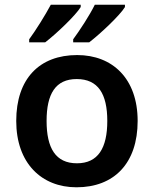

<svg xmlns="http://www.w3.org/2000/svg" viewBox="-20 -786 654 816"><path d="M511 -756V-766H383C361 -721 319 -657 291 -619V-606H359C406 -642 490 -721 511 -756ZM323 -756V-766H196C172 -721 132 -657 104 -619V-606H172C219 -642 302 -721 323 -756ZM565 -272C565 -452 458 -552 308 -552C148 -552 49 -452 49 -272C49 -92 157 10 305 10C465 10 565 -92 565 -272ZM178 -272C178 -387 216 -450 306 -450C397 -450 436 -387 436 -272C436 -157 397 -92 307 -92C216 -92 178 -157 178 -272Z"/></svg>

Font: Noto Sans Telugu SemiBold
Style: Regular
Weight: 600
Designer: Jelle Bosma - Monotype Design Team
Foundry: Monotype Imaging Inc.
Version: Version 2.005